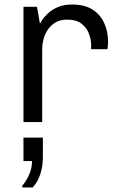

<svg xmlns="http://www.w3.org/2000/svg" viewBox="-20 -541 527 851"><path d="M84 0V-511H144L157 -436Q158 -437 165.5 -450Q173 -463 190 -479.5Q207 -496 234 -508.5Q261 -521 300 -521Q355 -521 389.5 -499Q424 -477 441.5 -439.5Q459 -402 459 -356Q459 -345 458 -336Q457 -327 456 -323H384V-341Q384 -365 374.5 -391Q365 -417 342 -435.5Q319 -454 277 -454Q246 -454 225 -441Q204 -428 191 -408Q178 -388 172.5 -366Q167 -344 167 -325V0ZM79 290V282Q99 258 110.5 230Q122 202 122 173H84V69H170V159Q170 193 159.5 228Q149 263 125 290Z"/></svg>

Font: Chivo Medium Light
Style: Regular
Weight: 300
Version: Version 2.002